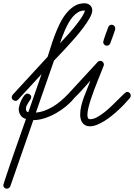

<svg xmlns="http://www.w3.org/2000/svg" viewBox="-117 -753 803 1149"><path d="M47.4 -192.9Q55.7 -192.9 62.7 -186.8Q69.8 -180.7 69.8 -171.9Q69.8 -165 64.9 -157.5Q60.1 -149.9 54 -141.1Q47.9 -132.3 43 -122.3Q38.1 -112.3 38.1 -101.1Q38.1 -94.2 41.7 -88.1Q45.4 -82 52.7 -82L131.8 -309.6L-9.3 -156.2Q-12.7 -152.8 -15.9 -151.1Q-19 -149.4 -23.9 -149.4Q-32.2 -149.4 -39.6 -155.3Q-46.9 -161.1 -46.9 -170.4Q-46.9 -179.2 -41 -186L168 -413.1Q175.8 -436 185.8 -469Q195.8 -502 209 -537.4Q222.2 -572.8 239 -607.9Q255.9 -643.1 277.8 -670.9Q299.8 -698.7 327.1 -716.1Q354.5 -733.4 388.7 -733.4Q407.7 -733.4 421.4 -722.2Q435.1 -710.9 435.1 -690.4Q435.1 -672.9 419.9 -645.8Q404.8 -618.7 381.6 -587.6Q358.4 -556.6 330.6 -524.7Q302.7 -492.7 277.3 -465.3Q252 -438 232.4 -417.7Q212.9 -397.5 206.1 -390.1L97.7 -79.1Q126.5 -82 152.3 -91.8Q178.2 -101.6 201.7 -116Q225.1 -130.4 246.3 -148.4Q267.6 -166.5 287.1 -186.5L467.3 -381.8Q474.1 -388.7 483.9 -388.7Q492.7 -388.7 498.8 -381.8Q504.9 -375 504.9 -366.7Q504.9 -364.3 504.4 -362.5Q503.9 -360.8 502.9 -358.4Q497.6 -344.2 488.3 -321.5Q479 -298.8 468.3 -271.7Q457.5 -244.6 446.5 -215.3Q435.5 -186 426.5 -158.4Q417.5 -130.9 411.9 -107.2Q406.2 -83.5 406.2 -67.9Q406.2 -63.5 406.5 -58.3Q406.7 -53.2 408.2 -49.1Q409.7 -44.9 413.1 -42.2Q416.5 -39.6 422.4 -39.6Q441.9 -39.6 464.1 -51.8Q486.3 -64 509 -82Q531.7 -100.1 553.5 -121.3Q575.2 -142.6 593.3 -160.6Q611.3 -178.7 624.3 -190.9Q637.2 -203.1 643.1 -203.1Q652.8 -203.1 659.2 -196.8Q665.5 -190.4 665.5 -180.7Q665.5 -172.9 660.2 -166.5Q648.4 -152.8 631.8 -134.8Q615.2 -116.7 595.2 -97.9Q575.2 -79.1 552.7 -61Q530.3 -43 507.6 -28.8Q484.9 -14.6 462.6 -5.9Q440.4 2.9 420.4 2.9Q405.3 2.9 394.5 -2.7Q383.8 -8.3 376.7 -17.8Q369.6 -27.3 366.2 -39.8Q362.8 -52.2 362.8 -65.9Q362.8 -92.3 369.1 -118.7Q375.5 -145 384.8 -170.7Q394 -196.3 404.8 -221.4Q415.5 -246.6 424.3 -271Q419.4 -265.6 408.2 -252.9Q397 -240.2 383.1 -224.6Q369.1 -209 354.2 -193.1Q339.4 -177.2 327.1 -166Q307.6 -141.1 279.1 -117.4Q250.5 -93.8 217.5 -75.2Q184.6 -56.6 149.7 -45.4Q114.7 -34.2 82.5 -34.2L-55.2 361.3Q-57.6 367.7 -63.5 371.8Q-69.3 376 -76.2 376Q-85.4 376 -91.3 370.1Q-97.2 364.3 -97.2 355Q-97.2 352.5 -91.8 335.9Q-86.4 319.3 -77.6 293.2Q-68.8 267.1 -57.6 233.9Q-46.4 200.7 -34.2 165.8Q-22 130.9 -10 96.9Q2 63 12 34.4Q22 5.9 29.1 -14.2Q36.1 -34.2 38.6 -41Q17.6 -46.4 6.3 -63Q-4.9 -79.6 -4.9 -100.1Q-4.9 -108.9 -0.2 -124.5Q4.4 -140.1 11.7 -155.3Q19 -170.4 28.3 -181.6Q37.6 -192.9 47.4 -192.9ZM241.7 -493.7Q250.5 -503.4 264.2 -518.1Q277.8 -532.7 293.5 -550Q309.1 -567.4 325 -586.7Q340.8 -606 354.5 -624.5Q368.2 -643.1 378.2 -659.9Q388.2 -676.8 391.6 -689.9H387.2Q367.2 -689.9 350.1 -679.7Q333 -669.4 318.6 -652.6Q304.2 -635.7 292.5 -614.5Q280.8 -593.3 271.2 -571.5Q261.7 -549.8 254.4 -529.3Q247.1 -508.8 241.7 -493.7ZM550.8 -605Q560.1 -605 566.4 -598.6Q572.8 -592.3 572.8 -583Q572.8 -578.1 568.8 -565.9Q564.9 -553.7 559.8 -539.8Q554.7 -525.9 549.8 -512.9Q544.9 -500 543 -494.1Q540.5 -487.3 534.7 -483.4Q528.8 -479.5 522 -479.5Q513.2 -479.5 506.8 -486.1Q500.5 -492.7 500.5 -501.5Q500.5 -504.9 504.6 -517.3Q508.8 -529.8 513.9 -544.4Q519 -559.1 524.2 -572.3Q529.3 -585.4 530.8 -590.3Q533.2 -596.7 538.6 -600.8Q543.9 -605 550.8 -605Z"/></svg>

Font: Helvetia Verbundene
Style: Regular
Weight: 400
Designer: Peter Wiegel, original typeface by Carl Albert Fahrenwaldt 1901
Foundry: Peter Wiegel
Version: Version 2.000